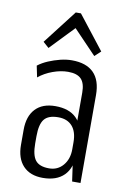

<svg xmlns="http://www.w3.org/2000/svg" viewBox="-87 -820 592 880"><g transform="rotate(10 209.0 -379.5)"><path d="M286 -176V-409Q286 -453 267 -472.5Q248 -492 206 -492Q172 -492 135 -478.5Q98 -465 70 -442L59 -495Q80 -511 106 -522Q132 -533 160 -540Q188 -547 214 -547Q281 -547 315.5 -512.5Q350 -478 350 -409V0H311ZM175 7Q116 7 83.5 -27.5Q51 -62 51 -125V-195Q51 -258 83.5 -292.5Q116 -327 176 -327Q240 -327 274 -293.5Q308 -260 308 -197V-126Q308 -62 273.5 -27.5Q239 7 175 7ZM196 -41Q236 -41 261 -70.5Q286 -100 286 -145V-178Q286 -227 263 -253Q240 -279 198 -279Q152 -279 133 -255.5Q114 -232 114 -176V-143Q114 -88 132.5 -64.5Q151 -41 196 -41ZM71 -608 193 -766H217L339 -610L311 -584L196 -704H213L98 -584Z"/></g></svg>

Font: Pathway Extreme Condensed ExtraLight
Style: Regular
Weight: 250
Width: 3
Version: Version 1.001;gftools[0.9.26]